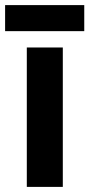

<svg xmlns="http://www.w3.org/2000/svg" viewBox="-33 -783 350 752"><path d="M297 -763H-13V-661H297ZM213 -51V-597H72V-51Z"/></svg>

Font: Noto Sans Tamil UI SemiCondensed
Style: Bold
Weight: 700
Width: 4
Designer: Jelle Bosma - Monotype Design Team
Foundry: Monotype Imaging Inc.
Version: Version 2.004